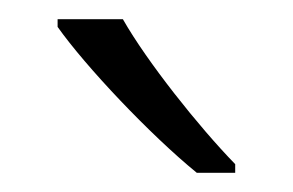

<svg xmlns="http://www.w3.org/2000/svg" viewBox="-20 -786 305 200"><path d="M108 -766H40V-758C69 -717 136 -646 185 -606H225V-615C187 -654 133 -722 108 -766Z"/></svg>

Font: Noto Sans Bengali Light
Style: Regular
Weight: 300
Designer: Jelle Bosma - Monotype Design Team
Foundry: Monotype Imaging Inc.
Version: Version 2.003